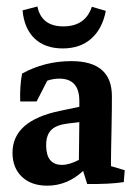

<svg xmlns="http://www.w3.org/2000/svg" viewBox="-20 -572 429 599"><path d="M127.4 7.3Q77.6 7.3 48.3 -20.5Q19 -48.3 19 -95.7Q19 -195.3 167 -226.1L227.5 -238.8V-257.3Q227.5 -326.7 165 -326.7Q146 -326.7 127.4 -320.3L94.2 -255.4H43Q41.5 -303.2 48.8 -342.3Q119.1 -381.3 202.6 -381.3Q329.1 -381.3 329.1 -272Q329.1 -258.3 328.9 -230Q328.6 -201.7 327.9 -168.7Q327.1 -135.7 326.7 -107.4Q326.2 -79.1 326.2 -64.5V-53.7L369.1 -41L366.2 -3.9Q323.2 2.9 252 2L239.3 -38.6Q189.5 7.3 127.4 7.3ZM124 -119.1Q124 -57.6 173.3 -57.6Q196.3 -57.6 226.1 -73.2Q226.1 -102.5 226.8 -132.8Q227.5 -163.1 227.5 -190.9L190.4 -186.5Q155.3 -182.1 139.6 -166.3Q124 -150.4 124 -119.1ZM175.8 -420.9Q120.6 -420.9 88.1 -451.7Q55.7 -482.4 50.3 -539.6L96.7 -551.8Q109.4 -489.7 177.7 -489.7Q246.1 -489.7 266.6 -550.8L310.1 -538.1Q299.3 -481.9 264.6 -451.4Q230 -420.9 175.8 -420.9Z"/></svg>

Font: Markazi Text SemiBold
Style: Regular
Weight: 600
Designer: Borna Izadpanah (Arabic designer), Fiona Ross (Arabic design director) and Florian Runge (Latin designer)
Foundry: Borna Izadpanah and Florian Runge
Version: Version 1.001; ttfautohint (v1.8.3)